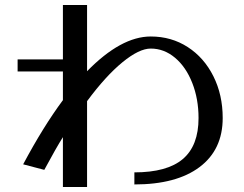

<svg xmlns="http://www.w3.org/2000/svg" viewBox="-20 -709 971 763"><path d="M865 -240Q865 -332 828 -406Q791 -480 726 -522Q661 -564 579 -564Q461 -564 326 -426V-689H230V-473H50V-425H230V-311Q152 -206 72 -56L156 -34Q204 -123 230 -164V34H326V-307Q400 -407 466.5 -461.5Q533 -516 579 -516Q632 -516 675.5 -479.5Q719 -443 744 -379.5Q769 -316 769 -240Q769 -130 706.5 -77Q644 -24 514 -24V24Q681 24 773 -45Q865 -114 865 -240Z"/></svg>

Font: LXGW Marker Gothic
Style: Regular
Weight: 400
Version: Version 1.001